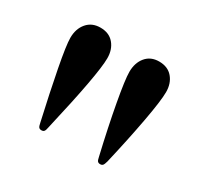

<svg xmlns="http://www.w3.org/2000/svg" viewBox="-87 -927 597 572"><g transform="rotate(30 211.5 -641.5)"><path d="M97 -483Q76 -576 62 -649Q48 -722 48 -747Q48 -778 65 -798Q82 -818 111 -818Q141 -818 157.5 -798.5Q174 -779 174 -749Q174 -694 125 -483Q123 -472 120 -468.5Q117 -465 111 -465Q105 -465 102 -468.5Q99 -472 97 -483ZM299 -483Q278 -573 264.5 -647Q251 -721 251 -747Q251 -778 267.5 -798Q284 -818 313 -818Q343 -818 359.5 -798.5Q376 -779 376 -749Q376 -720 362.5 -646.5Q349 -573 328 -483Q325 -472 322 -468.5Q319 -465 313 -465Q307 -465 304 -468.5Q301 -472 299 -483Z"/></g></svg>

Font: Shippori Mincho B1 SemiBold
Style: Regular
Weight: 600
Designer: FONTDASU
Foundry: FONTDASU / Google Inc. / but / Adobe
Version: Version 3.110; ttfautohint (v1.8.3)